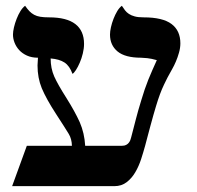

<svg xmlns="http://www.w3.org/2000/svg" viewBox="-20 -637 675 657"><path d="M560.1 -384.3Q554.7 -375.5 541 -346.9Q527.3 -318.4 514.2 -274.9Q510.3 -261.7 504.9 -243.2Q499.5 -224.6 494.4 -205.1Q489.3 -185.5 484.4 -167.7Q479.5 -149.9 476.6 -138.2Q470.7 -116.7 462.9 -92.5Q455.1 -68.4 443.1 -47.9Q431.2 -27.3 413.6 -13.7Q396 0 371.1 0H21.5L71.8 -138.2H226.1Q225.6 -161.6 215.3 -178.7Q210 -188 199 -204.8Q188 -221.7 171.4 -247.6Q138.7 -297.9 123 -335Q108.4 -370.6 108.4 -413.1Q108.4 -421.9 109.9 -439.5Q88.4 -439.5 72.3 -446.8Q56.2 -454.1 45.7 -465.6Q35.2 -477.1 29.8 -491Q24.4 -504.9 24.4 -518.6Q24.4 -528.8 27.8 -543.5Q31.2 -558.1 36.9 -572.5Q42.5 -586.9 50 -599.1Q57.6 -611.3 65.9 -617.2Q73.7 -606 80.8 -598.6Q87.9 -591.3 96.9 -586.4Q106 -581.5 117.9 -579.6Q129.9 -577.6 147.9 -577.6Q208 -577.6 237.8 -554.7Q267.6 -531.7 267.6 -486.8Q267.6 -471.2 263.4 -454.1Q259.3 -437 252.9 -422.4Q246.6 -407.7 239.7 -397.2Q232.9 -386.7 228 -384.3Q218.3 -411.6 200.7 -423.1Q183.1 -434.6 153.3 -437Q153.3 -403.3 165.5 -375.5Q177.7 -348.1 207.5 -301.3Q236.3 -255.4 252.9 -218.8Q269 -181.6 271.5 -138.2H397.9Q406.2 -138.2 411.6 -141.1Q417 -144 420.4 -148.2Q423.8 -152.3 425.8 -157.2Q427.7 -162.1 428.7 -166.5Q433.6 -185.5 437.5 -200.4Q441.4 -215.3 445.1 -229.7Q448.7 -244.1 453.1 -259.3Q457.5 -274.4 463.4 -293.9Q469.2 -313.5 475.1 -330.8Q481 -348.1 487.5 -364.3Q494.1 -380.4 501.2 -396.7Q508.3 -413.1 516.6 -431.2Q498 -436.5 483.9 -438Q469.7 -439.5 462.9 -439.5Q408.2 -439.5 382.3 -460.9Q356.4 -482.4 356.4 -518.6Q356.4 -529.3 359.6 -543.7Q362.8 -558.1 368.4 -572.5Q374 -586.9 381.3 -599.1Q388.7 -611.3 397 -617.2Q402.3 -608.9 407.7 -601.8Q413.1 -594.7 421.1 -589.4Q429.2 -584 441.2 -580.8Q453.1 -577.6 471.7 -577.6Q536.6 -577.6 566.9 -554.9Q597.2 -532.2 597.2 -488.8Q597.2 -473.1 592.5 -456.8Q587.9 -440.4 581.8 -426.3Q575.7 -412.1 569.3 -400.9Q563 -389.6 560.1 -384.3Z"/></svg>

Font: Cardo
Style: Bold
Weight: 700
Designer: David J. Perry
Foundry: David J. Perry
Version: Version 1.0011